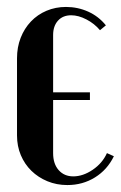

<svg xmlns="http://www.w3.org/2000/svg" viewBox="-20 -524 348 553"><path d="M29 -356Q29 -388 39.5 -415Q50 -442 69 -462Q88 -482 114 -493Q140 -504 170 -504Q204 -504 234 -490.5Q264 -477 285 -451L268 -437Q252 -456 229 -468Q206 -480 185 -480Q161 -480 147 -464.5Q133 -449 133 -423V-258H239V-236H133V-83Q133 -52 149 -34Q165 -16 191 -16Q219 -16 247 -35Q275 -54 288 -83L308 -74Q289 -35 253.5 -13Q218 9 174 9Q143 9 116.5 -2Q90 -13 70.5 -32Q51 -51 40 -77Q29 -103 29 -134Z"/></svg>

Font: Moniqa Extra Bold Narrow Heading
Style: Regular
Weight: 800
Width: 4
Designer: Rajesh Rajput
Foundry: Rajesh Rajput
Version: Version 1.000;December 15, 2022;FontCreator 14.0.0.2794 32-b